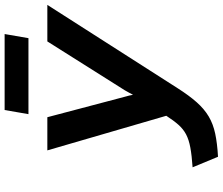

<svg xmlns="http://www.w3.org/2000/svg" viewBox="-84 -834 930 801"><g transform="rotate(-90 380.5 -433.0)"><path d="M127.5 12 83.5 -94Q133.4 -97.4 166.1 -103.5Q198.7 -109.5 220.9 -121.2Q243.1 -132.9 260.8 -152.9Q278.5 -172.8 298.5 -203.8L154.1 -700H292.5L378.1 -375.8Q380.6 -367.8 382.6 -359.1Q384.6 -350.4 386.1 -342.6Q389.7 -349.8 394.8 -359Q399.9 -368.2 404.7 -376.6L608.7 -700H761.1L413.7 -156.8Q382.8 -108.3 354.8 -76.8Q326.8 -45.3 295.6 -26.8Q264.4 -8.3 224 0.3Q183.7 8.9 127.5 12ZM305.3 -778.8 322.5 -878.2H639.5L622.3 -778.8Z"/></g></svg>

Font: Overpass
Style: Italic
Weight: 400
Italic angle: -10°
Designer: Delve Withrington, Dave Bailey, Thomas Jockin
Foundry: Delve Fonts LLC
Version: Version 4.000